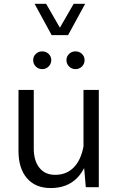

<svg xmlns="http://www.w3.org/2000/svg" viewBox="-20 -973 621 998"><path d="M159.7 -953.2 248.5 -790.4H333.9L422.6 -953.2H363L291.3 -828.9L219.8 -953.2ZM152.4 -660.4Q152.4 -641.3 165.9 -627.5Q179.5 -613.7 199.3 -613.7Q219.4 -613.7 232.9 -627.5Q246.5 -641.3 246.5 -660.4Q246.5 -679.4 232.9 -692.7Q219.4 -706 199.3 -706Q179.5 -706 165.9 -692.7Q152.4 -679.4 152.4 -660.4ZM325.4 -660.4Q325.4 -641.3 339 -627.5Q352.5 -613.7 372.3 -613.7Q392.4 -613.7 406.1 -627.5Q419.7 -641.3 419.7 -660.4Q419.7 -679.4 406.1 -692.7Q392.4 -706 372.3 -706Q352.5 -706 339 -692.7Q325.4 -679.4 325.4 -660.4ZM493.6 -505.4H414V-139L426 0H493.6ZM76.1 -188.3Q76.1 -98.2 119.9 -46.8Q163.8 4.5 244.1 4.5Q328.2 4.5 379.9 -47.1Q431.6 -98.8 450 -200.9L414.3 -213.5Q401.3 -141.6 363.5 -102.9Q325.7 -64.2 266.6 -64.2Q214 -64.2 184.7 -101Q155.5 -137.9 155.5 -201.3V-505.4H76.1Z"/></svg>

Font: Estedad-FD VF
Style: Regular
Weight: 100
Designer: Amin Abedi
Version: Version 7.3